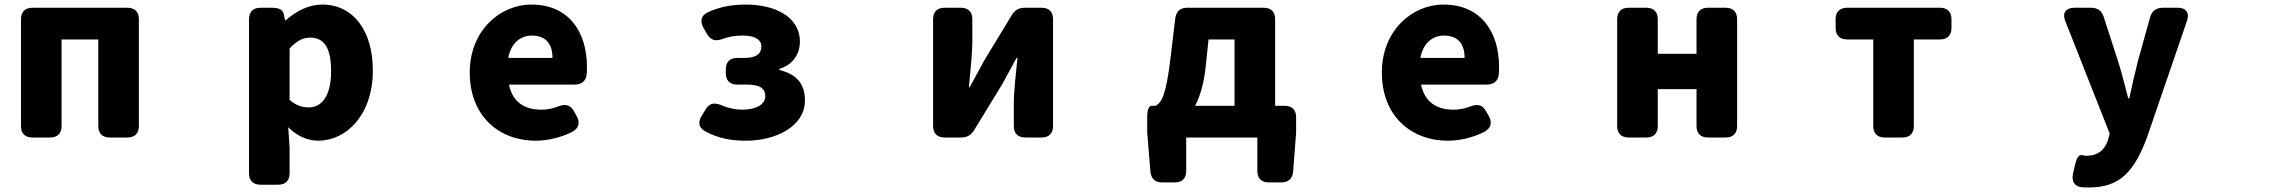

<svg xmlns="http://www.w3.org/2000/svg" viewBox="-20 -563 10040 842"><path d="M72 -479V-10C72 22 90 40 122 40H200C232 40 250 22 250 -10V-390H411V-10C411 22 429 40 461 40H539C571 40 589 22 589 -10V-479C589 -511 571 -529 539 -529H122C90 -529 72 -511 72 -479Z M1072 -479V197C1072 229 1090 247 1122 247H1200C1232 247 1250 229 1250 197V84L1244 -5C1282 33 1328 54 1376 54C1498 54 1615 -58 1615 -254C1615 -429 1529 -543 1393 -543C1334 -543 1278 -514 1233 -474H1230L1224 -502C1220 -521 1202 -529 1172 -529H1122C1090 -529 1072 -511 1072 -479ZM1250 -125V-350C1280 -383 1307 -398 1340 -398C1403 -398 1432 -351 1432 -251C1432 -137 1388 -92 1334 -92C1307 -92 1278 -100 1250 -125Z M2330 54C2380 54 2438 41 2488 16C2519 0 2525 -26 2509 -54L2497 -75C2482 -103 2460 -108 2430 -97C2405 -87 2380 -82 2354 -82C2282 -82 2228 -114 2212 -192H2500C2530 -192 2550 -207 2553 -238C2554 -248 2554 -258 2554 -269C2554 -424 2474 -543 2310 -543C2173 -543 2040 -429 2040 -245C2040 -56 2166 54 2330 54ZM2209 -309C2221 -376 2264 -407 2313 -407C2378 -407 2403 -365 2403 -309Z M3252 54C3380 54 3510 -7 3510 -123C3510 -199 3469 -239 3398 -256V-261C3462 -280 3488 -333 3488 -379C3488 -493 3374 -543 3250 -543C3191 -543 3135 -533 3084 -509C3054 -495 3049 -470 3065 -441L3081 -413C3097 -386 3119 -381 3148 -392C3177 -403 3206 -407 3238 -407C3291 -407 3319 -389 3319 -359C3319 -326 3294 -309 3246 -309H3213C3181 -309 3163 -291 3163 -259V-242C3163 -210 3181 -192 3213 -192H3255C3310 -192 3336 -177 3336 -141C3336 -103 3293 -82 3234 -82C3208 -82 3175 -88 3143 -102C3113 -114 3091 -111 3075 -84L3057 -55C3040 -28 3044 -2 3073 13C3132 45 3190 54 3252 54Z M4072 -479V-10C4072 22 4090 40 4122 40H4194C4221 40 4239 30 4253 6L4373 -190C4391 -222 4419 -275 4438 -309H4442C4435 -239 4426 -164 4426 -108V-10C4426 22 4444 40 4476 40H4548C4580 40 4598 22 4598 -10V-479C4598 -511 4580 -529 4548 -529H4475C4448 -529 4430 -519 4416 -495L4297 -299C4280 -266 4250 -214 4232 -180H4229C4235 -249 4244 -325 4244 -381V-479C4244 -511 4226 -529 4194 -529H4122C4090 -529 4072 -511 4072 -479Z M5267 -266 5280 -390H5394V-99H5221C5243 -141 5259 -196 5267 -266ZM5011 18 5025 189C5028 221 5046 237 5077 237H5132C5164 237 5182 219 5182 187V40H5494V187C5494 219 5512 237 5544 237H5599C5630 237 5649 220 5651 189L5664 18V-49C5664 -81 5646 -99 5614 -99H5572V-479C5572 -511 5554 -529 5522 -529H5186C5155 -529 5138 -513 5134 -482L5113 -307C5094 -148 5075 -114 5048 -99H5030C5018 -99 5011 -81 5011 -49Z M6330 54C6380 54 6438 41 6488 16C6519 0 6525 -26 6509 -54L6497 -75C6482 -103 6460 -108 6430 -97C6405 -87 6380 -82 6354 -82C6282 -82 6228 -114 6212 -192H6500C6530 -192 6550 -207 6553 -238C6554 -248 6554 -258 6554 -269C6554 -424 6474 -543 6310 -543C6173 -543 6040 -429 6040 -245C6040 -56 6166 54 6330 54ZM6209 -309C6221 -376 6264 -407 6313 -407C6378 -407 6403 -365 6403 -309Z M7072 -479V-10C7072 22 7090 40 7122 40H7200C7232 40 7250 22 7250 -10V-172H7420V-10C7420 22 7438 40 7470 40H7548C7580 40 7598 22 7598 -10V-479C7598 -511 7580 -529 7548 -529H7470C7438 -529 7420 -511 7420 -479V-327H7250V-479C7250 -511 7232 -529 7200 -529H7122C7090 -529 7072 -511 7072 -479Z M8080 -390H8195V-10C8195 22 8213 40 8245 40H8323C8355 40 8373 22 8373 -10V-390H8488C8520 -390 8538 -408 8538 -440V-479C8538 -511 8520 -529 8488 -529H8080C8048 -529 8030 -511 8030 -479V-440C8030 -408 8048 -390 8080 -390Z M9143 259C9278 259 9340 187 9395 41L9571 -472C9583 -506 9567 -529 9531 -529H9465C9436 -529 9417 -515 9409 -487L9355 -293C9342 -239 9329 -186 9318 -132H9313C9298 -188 9286 -241 9269 -293L9206 -488C9197 -516 9179 -529 9150 -529H9076C9039 -529 9023 -505 9037 -471L9232 23L9224 52C9211 92 9183 120 9129 120C9123 120 9116 119 9110 117C9097 115 9087 129 9080 160L9071 198C9064 230 9076 255 9109 258C9119 259 9130 259 9143 259Z"/></svg>

Font: コーポレート・ロゴ（ラウンド）ver3 Bold
Style: Regular
Weight: 700
Designer: [KANA_main] LOGOTYPE.JP [Source Han Sans] Ryoko NISHIZUKA 西塚涼子 (kana, bopomofo & ideographs); Paul D. Hunt (Latin, Greek
Version: Version 12.001;FEAKit 1.0